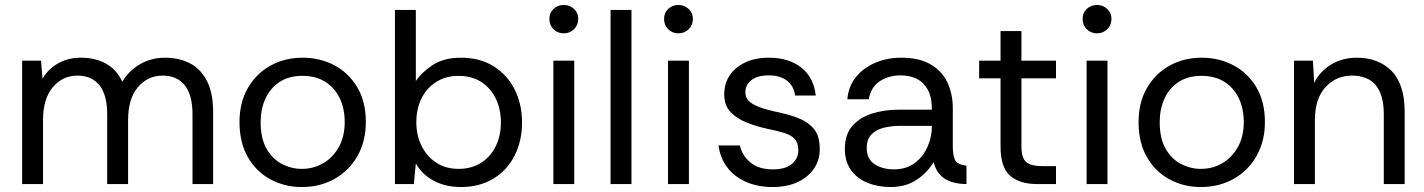

<svg xmlns="http://www.w3.org/2000/svg" viewBox="-20 -740 5727 772"><path d="M69 0V-496H145L151 -424Q175 -464 215 -486Q255 -508 305 -508Q364 -508 406.5 -484Q449 -460 472 -411Q498 -456 543.5 -482Q589 -508 642 -508Q702 -508 745.5 -484.5Q789 -461 813 -412.5Q837 -364 837 -290V0H754V-281Q754 -358 723 -397Q692 -436 634 -436Q574 -436 534.5 -389.5Q495 -343 495 -257V0H411V-281Q411 -358 380 -397Q349 -436 291 -436Q232 -436 192.5 -389.5Q153 -343 153 -257V0Z M1193 12Q1125 12 1068 -18.5Q1011 -49 977 -107.5Q943 -166 943 -249Q943 -328 976.5 -386Q1010 -444 1067.5 -476Q1125 -508 1197 -508Q1266 -508 1323.5 -478Q1381 -448 1416 -390Q1451 -332 1451 -249Q1451 -173 1418 -114Q1385 -55 1326.5 -21.5Q1268 12 1193 12ZM1193 -61Q1242 -61 1281 -84.5Q1320 -108 1343 -150Q1366 -192 1366 -249Q1366 -303 1346 -345Q1326 -387 1288 -411Q1250 -435 1196 -435Q1141 -435 1103.5 -410Q1066 -385 1047 -343Q1028 -301 1028 -249Q1028 -183 1052 -141.5Q1076 -100 1114 -80.5Q1152 -61 1193 -61Z M1833 12Q1772 12 1724.5 -13Q1677 -38 1652 -83L1644 0H1568V-700H1652V-414Q1676 -450 1720.5 -479Q1765 -508 1834 -508Q1909 -508 1964 -474Q2019 -440 2049 -381Q2079 -322 2079 -247Q2079 -173 2049 -114Q2019 -55 1963.5 -21.5Q1908 12 1833 12ZM1824 -61Q1875 -61 1913 -84.5Q1951 -108 1972.5 -150.5Q1994 -193 1994 -248Q1994 -301 1973.5 -343.5Q1953 -386 1915 -410.5Q1877 -435 1824 -435Q1774 -435 1735.5 -411.5Q1697 -388 1675.5 -346Q1654 -304 1654 -248Q1654 -196 1675 -153.5Q1696 -111 1734 -86Q1772 -61 1824 -61Z M2247 -606Q2222 -606 2205.5 -622.5Q2189 -639 2189 -664Q2189 -688 2205.5 -704Q2222 -720 2247 -720Q2271 -720 2288 -704Q2305 -688 2305 -664Q2305 -639 2288 -622.5Q2271 -606 2247 -606ZM2205 0V-496H2289V0Z M2435 0V-700H2519V0Z M2708 -606Q2683 -606 2666.5 -622.5Q2650 -639 2650 -664Q2650 -688 2666.5 -704Q2683 -720 2708 -720Q2732 -720 2749 -704Q2766 -688 2766 -664Q2766 -639 2749 -622.5Q2732 -606 2708 -606ZM2666 0V-496H2750V0Z M3086 12Q3027 12 2980 -8.5Q2933 -29 2904.5 -66.5Q2876 -104 2869 -155H2955Q2963 -116 2996.5 -87.5Q3030 -59 3087 -59Q3140 -59 3165 -81.5Q3190 -104 3190 -135Q3190 -165 3175.5 -181Q3161 -197 3133.5 -205.5Q3106 -214 3066 -222Q3024 -231 2984 -246.5Q2944 -262 2918 -289Q2892 -316 2892 -360Q2892 -404 2914 -437Q2936 -470 2976.5 -489Q3017 -508 3072 -508Q3151 -508 3201.5 -468.5Q3252 -429 3260 -356H3177Q3172 -394 3144.5 -415.5Q3117 -437 3071 -437Q3026 -437 3001.5 -418Q2977 -399 2977 -368Q2977 -348 2991 -334Q3005 -320 3031.5 -310Q3058 -300 3094 -292Q3144 -282 3185 -267Q3226 -252 3251 -223.5Q3276 -195 3276 -142Q3277 -98 3253.5 -63Q3230 -28 3187.5 -8Q3145 12 3086 12Z M3561 12Q3510 12 3468 -5Q3426 -22 3401.5 -56.5Q3377 -91 3377 -141Q3377 -199 3407 -233.5Q3437 -268 3486.5 -283.5Q3536 -299 3593 -299H3727Q3727 -351 3709.5 -381Q3692 -411 3664 -424Q3636 -437 3602 -437Q3553 -437 3517.5 -413.5Q3482 -390 3473 -341H3387Q3392 -395 3423 -432Q3454 -469 3501.5 -488.5Q3549 -508 3602 -508Q3677 -508 3723 -480.5Q3769 -453 3790 -407Q3811 -361 3811 -305V-153Q3811 -116 3820 -97Q3829 -78 3866 -74V0Q3833 0 3806 -8.5Q3779 -17 3760.5 -36.5Q3742 -56 3734 -88Q3709 -46 3665.5 -17Q3622 12 3561 12ZM3574 -59Q3624 -59 3658 -84.5Q3692 -110 3709.5 -150Q3727 -190 3727 -233V-234H3600Q3565 -234 3534 -226.5Q3503 -219 3484 -199.5Q3465 -180 3465 -145Q3465 -100 3497 -79.5Q3529 -59 3574 -59Z M4149 0Q4081 0 4042 -33Q4003 -66 4003 -152V-425H3917V-496H4003V-615H4087V-496H4226V-425H4087V-152Q4087 -105 4106 -88.5Q4125 -72 4173 -72H4226V0Z M4391 -606Q4366 -606 4349.5 -622.5Q4333 -639 4333 -664Q4333 -688 4349.5 -704Q4366 -720 4391 -720Q4415 -720 4432 -704Q4449 -688 4449 -664Q4449 -639 4432 -622.5Q4415 -606 4391 -606ZM4349 0V-496H4433V0Z M4808 12Q4740 12 4683 -18.5Q4626 -49 4592 -107.5Q4558 -166 4558 -249Q4558 -328 4591.5 -386Q4625 -444 4682.5 -476Q4740 -508 4812 -508Q4881 -508 4938.5 -478Q4996 -448 5031 -390Q5066 -332 5066 -249Q5066 -173 5033 -114Q5000 -55 4941.5 -21.5Q4883 12 4808 12ZM4808 -61Q4857 -61 4896 -84.5Q4935 -108 4958 -150Q4981 -192 4981 -249Q4981 -303 4961 -345Q4941 -387 4903 -411Q4865 -435 4811 -435Q4756 -435 4718.5 -410Q4681 -385 4662 -343Q4643 -301 4643 -249Q4643 -183 4667 -141.5Q4691 -100 4729 -80.5Q4767 -61 4808 -61Z M5183 0V-496H5259L5264 -407Q5288 -454 5333 -481Q5378 -508 5435 -508Q5523 -508 5575.5 -454.5Q5628 -401 5628 -290V0H5544V-281Q5544 -358 5512 -397Q5480 -436 5416 -436Q5352 -436 5309.5 -389.5Q5267 -343 5267 -257V0Z"/></svg>

Font: Rethink Sans
Style: Regular
Weight: 400
Designer: The Rethink Sans project authors (Hans Thiessen). DM Sans designed by Colophon Foundry.
Foundry: Rethink Communications LLC
Version: Version 1.001